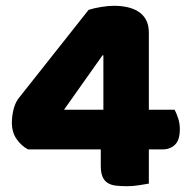

<svg xmlns="http://www.w3.org/2000/svg" viewBox="-20 -635 646 663"><path d="M286 -601Q305 -607 329.5 -611Q354 -615 374 -615Q397 -615 418.5 -610.5Q440 -606 457 -595.5Q474 -585 484 -567Q494 -549 494 -522V-256H583Q589 -245 595 -227Q601 -209 601 -189Q601 -151 584 -135Q567 -119 541 -119H494V-1Q483 1 461 4.5Q439 8 419 8Q397 8 380 6Q363 4 351.5 -3.5Q340 -11 334 -25Q328 -39 328 -63V-119H77Q54 -131 37.5 -154.5Q21 -178 21 -212Q21 -231 26 -254Q31 -277 43 -294ZM337 -444H334L201 -256H337Z"/></svg>

Font: Baloo Bhai
Style: Regular
Weight: 400
Designer: Supriya Tembe, Noopur Datye and Ek Type
Foundry: Ek Type
Version: Version 1.443;PS 1.000;hotconv 16.6.51;makeotf.lib2.5.65220;